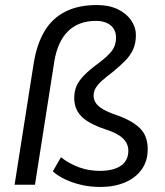

<svg xmlns="http://www.w3.org/2000/svg" viewBox="-20 -734 655 763"><path d="M379 9Q340 9 304.5 1Q269 -7 239.5 -21Q210 -35 190 -53L222 -109Q256 -83 294.5 -69Q333 -55 376 -55Q431 -55 460.5 -75.5Q490 -96 490 -135Q490 -152 482 -167Q474 -182 454 -195.5Q434 -209 396 -221Q329 -244 302 -273Q275 -302 275 -344Q275 -371 284 -392Q293 -413 314.5 -435Q336 -457 373 -484Q405 -508 423 -530Q441 -552 441 -585Q441 -604 432.5 -618.5Q424 -633 406 -642Q388 -651 362 -651Q292 -651 250.5 -610Q209 -569 196 -491L119 0H38L114 -483Q126 -557 156 -608.5Q186 -660 238 -687Q290 -714 365 -714Q413 -714 447.5 -697.5Q482 -681 501 -653.5Q520 -626 520 -594Q520 -561 508.5 -536.5Q497 -512 476.5 -491.5Q456 -471 428 -448Q403 -429 386.5 -414.5Q370 -400 361 -385.5Q352 -371 352 -353Q352 -338 361 -324.5Q370 -311 390 -299.5Q410 -288 442 -277Q503 -256 535 -225.5Q567 -195 567 -141Q567 -94 543 -60.5Q519 -27 476.5 -9Q434 9 379 9Z"/></svg>

Font: Nunito Sans 12pt ExtraLight 12pt
Style: Italic
Weight: 400
Italic angle: -9°
Version: Version 3.101;gftools[0.9.27]